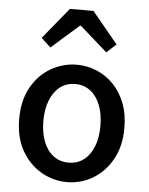

<svg xmlns="http://www.w3.org/2000/svg" viewBox="-57 -881 730 942"><g transform="rotate(5 307.5 -410.0)"><path d="M308 14Q240 14 180.5 -20.5Q121 -55 84.5 -119.5Q48 -184 48 -275Q48 -367 84.5 -431.5Q121 -496 180.5 -530Q240 -564 308 -564Q358 -564 405 -544.5Q452 -525 488 -488Q524 -451 545 -397.5Q566 -344 566 -275Q566 -184 529.5 -119.5Q493 -55 434.5 -20.5Q376 14 308 14ZM308 -82Q351 -82 382.5 -106Q414 -130 431 -173.5Q448 -217 448 -275Q448 -333 431 -376.5Q414 -420 382.5 -444.5Q351 -469 308 -469Q264 -469 232.5 -444.5Q201 -420 184 -376.5Q167 -333 167 -275Q167 -217 184 -173.5Q201 -130 232.5 -106Q264 -82 308 -82ZM123 -680 249 -834H365L492 -680L445 -637L310 -756H305L170 -637Z"/></g></svg>

Font: Noto Sans SC Thin Medium
Style: Regular
Weight: 500
Version: Version 2.004-H2;hotconv 1.0.118;makeotfexe 2.5.65603